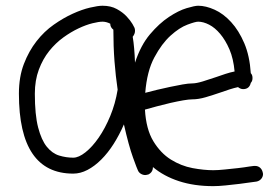

<svg xmlns="http://www.w3.org/2000/svg" viewBox="-20 -592 934 659"><path d="M231.4 -50.8Q250 -50.8 273.4 -69.3Q296.9 -87.9 318.8 -119.6Q340.8 -151.4 358.4 -193.8Q376 -236.3 383.8 -284.2Q377 -330.1 373 -381.3Q369.1 -432.6 369.1 -490.2Q358.4 -498 358.4 -510.7Q344.7 -517.6 332 -517.6Q319.3 -517.6 297.4 -512.2Q275.4 -506.8 249.5 -494.6Q223.6 -482.4 197.3 -463.4Q170.9 -444.3 148.9 -417Q127 -389.6 113.3 -353Q99.6 -316.4 99.6 -270.5Q99.6 -198.2 110.8 -154.8Q122.1 -111.3 140.6 -88.4Q159.2 -65.4 183.1 -58.1Q207 -50.8 231.4 -50.8ZM660.2 -517.6Q650.4 -517.6 623 -507.3Q595.7 -497.1 565.4 -469.7Q535.2 -442.4 509.8 -395Q484.4 -347.7 478.5 -273.4Q496.1 -278.3 519 -283.7Q542 -289.1 564.5 -293.9Q586.9 -298.8 606.9 -302.2Q627 -305.7 639.6 -305.7Q653.3 -305.7 675.8 -312.5Q698.2 -319.3 720.7 -327.1Q737.3 -333 753.9 -338.4Q770.5 -343.8 785.2 -346.7Q781.2 -390.6 767.6 -422.4Q753.9 -454.1 735.8 -475.6Q717.8 -497.1 697.8 -507.3Q677.7 -517.6 660.2 -517.6ZM855.5 -22.5Q866.2 -22.5 873.5 -15.6Q880.9 -8.8 882.8 4.9Q882.8 14.6 876.5 22Q870.1 29.3 860.4 31.2Q858.4 31.2 841.8 33.7Q825.2 36.1 802.2 39.1Q779.3 42 754.4 44.4Q729.5 46.9 711.9 46.9Q646.5 46.9 594.2 29.8Q542 12.7 504.9 -18.6Q504.9 -1 489.3 6.8Q481.4 8.8 478.5 8.8Q470.7 8.8 463.4 4.4Q456.1 0 453.1 -7.8Q451.2 -10.7 436.5 -51.3Q421.9 -91.8 405.3 -165Q389.6 -128.9 370.1 -98.1Q350.6 -67.4 327.6 -44.4Q304.7 -21.5 280.3 -8.8Q255.9 3.9 231.4 3.9Q44.9 3.9 44.9 -270.5Q44.9 -328.1 62 -372.6Q79.1 -417 105.5 -450.7Q131.8 -484.4 164.6 -507.3Q197.3 -530.3 229.5 -544.9Q261.7 -559.6 289.1 -565.9Q316.4 -572.3 332 -572.3Q360.4 -572.3 380.9 -561Q401.4 -549.8 414.6 -535.6Q427.7 -521.5 434.6 -509.8Q441.4 -498 441.4 -497.1Q443.4 -493.2 443.4 -486.3Q443.4 -475.6 435.5 -465.8Q438.5 -448.2 440.4 -426.3Q442.4 -404.3 443.4 -377Q462.9 -436.5 494.6 -474.1Q526.4 -511.7 559.6 -533.7Q592.8 -555.7 620.6 -564Q648.4 -572.3 660.2 -572.3Q686.5 -572.3 716.8 -558.6Q747.1 -544.9 773.4 -516.1Q799.8 -487.3 818.4 -443.8Q836.9 -400.4 840.8 -340.8Q846.7 -335 846.7 -324.2Q846.7 -313.5 840.8 -307.6Q835.9 -286.1 814.5 -286.1Q805.7 -286.1 796.9 -293Q783.2 -290 768.1 -285.2Q752.9 -280.3 739.3 -275.4Q710.9 -265.6 686 -258.3Q661.1 -251 639.6 -251Q628.9 -251 608.9 -247.6Q588.9 -244.1 565.4 -238.8Q542 -233.4 518.6 -227.1Q495.1 -220.7 477.5 -215.8Q481.4 -148.4 506.3 -107.4Q531.2 -66.4 566.4 -44.4Q601.6 -22.5 640.6 -15.1Q679.7 -7.8 711.9 -7.8Q728.5 -7.8 752 -10.3Q775.4 -12.7 797.4 -15.1Q819.3 -17.6 835.9 -20.5L851.6 -22.5Z"/></svg>

Font: Coming Soon
Style: Regular
Weight: 400
Designer: Dathan Boardman
Foundry: Open Window
Version: Version 1.000